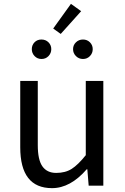

<svg xmlns="http://www.w3.org/2000/svg" viewBox="-20 -963 647 996"><path d="M250 13Q85 13 85 -199V-543H176V-210Q176 -134 200 -100Q224 -66 271.5 -66Q319 -66 352 -87Q385 -108 425 -158V-543H516V0H440L433 -85H430Q345 13 250 13ZM246 -708Q246 -687 231.5 -672Q217 -657 195.5 -657Q174 -657 159.5 -672Q145 -687 145 -708Q145 -729 159 -743.5Q173 -758 195 -758Q217 -758 231.5 -743.5Q246 -729 246 -708ZM295 -787 256 -815 348 -943 401 -905ZM461 -708Q461 -687 446.5 -672Q432 -657 410.5 -657Q389 -657 374 -672Q359 -687 359 -708Q359 -729 374 -743.5Q389 -758 410.5 -758Q432 -758 446.5 -743.5Q461 -729 461 -708Z"/></svg>

Font: Swei Fan Sans CJK TC
Style: Regular
Weight: 400
Version: Version 2.130